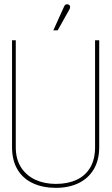

<svg xmlns="http://www.w3.org/2000/svg" viewBox="-20 -894 538 925"><path d="M314 -848Q317 -853 317.5 -857.5Q318 -862 316.5 -866Q315 -870 310 -872Q306 -874 302 -873.5Q298 -873 294.5 -870.5Q291 -868 289 -863L237 -748H258ZM458 -186V-700H438V-185Q438 -126 414.5 -86.5Q391 -47 348.5 -27.5Q306 -8 249 -8Q194 -8 150.5 -28Q107 -48 81.5 -87.5Q56 -127 56 -185V-700H38V-186Q38 -121 64.5 -77Q91 -33 139 -11Q187 11 249 11Q311 11 358 -11.5Q405 -34 431.5 -78Q458 -122 458 -186Z"/></svg>

Font: Advent Pro Thin
Style: Regular
Weight: 250
Version: Version 3.000